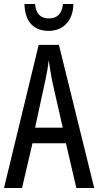

<svg xmlns="http://www.w3.org/2000/svg" viewBox="-20 -1004 490 958"><path d="M361 -66 309 -289H142L90 -66H0L173 -780H274L450 -66ZM240 -601Q235 -629 230.5 -655Q226 -681 223 -704Q218 -656 206 -602L155 -367H293ZM346 -984Q345 -922 311.5 -886Q278 -850 222 -850Q167 -850 135.5 -883.5Q104 -917 102 -984H155Q161 -912 224 -912Q287 -912 294 -984Z"/></svg>

Font: Noto Sans Malayalam UI ExtraCondensed
Style: Regular
Weight: 400
Width: 2
Designer: Jelle Bosma - Monotype Design Team
Foundry: Monotype Imaging Inc.
Version: Version 2.104; ttfautohint (v1.8.4.7-5d5b)